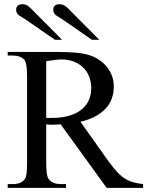

<svg xmlns="http://www.w3.org/2000/svg" viewBox="-20 -915 717 935"><path d="M499.5 0 275.4 -309.6Q262.2 -309.1 252.4 -308.3Q242.7 -307.6 234.9 -307.6Q227.5 -307.6 220.5 -307.9Q213.4 -308.1 205.1 -309.6V-117.7Q205.1 -54.2 219.2 -40.5Q237.8 -18.6 275.4 -18.6H301.3V0H17.6V-18.6H42.5Q85.4 -18.6 102.1 -44.9Q111.8 -60.5 111.8 -117.7V-545.4Q111.8 -606.4 99.1 -623.5Q88.9 -633.8 75 -639.2Q61 -644.5 42.5 -644.5H17.6V-662.1H257.8Q311 -662.1 350.3 -658.4Q389.6 -654.8 415 -646.5Q440.4 -638.2 462.2 -623.8Q483.9 -609.4 500 -589.8Q516.1 -570.3 525.1 -545.9Q534.2 -521.5 534.2 -493.2Q534.2 -462.4 524.4 -435.3Q514.6 -408.2 494.4 -386.2Q474.1 -364.3 443.6 -347.9Q413.1 -331.5 371.6 -322.3L506.8 -131.8Q529.3 -100.6 548.3 -79.8Q567.4 -59.1 586.9 -46.4Q606.4 -33.7 627.9 -27.6Q649.4 -21.5 676.8 -18.6V0ZM424.3 -484.9Q424.3 -516.1 414.3 -541.7Q404.3 -567.4 385.7 -585.7Q367.2 -604 340.8 -614.5Q314.5 -625 281.7 -625.5Q269 -625.5 249.8 -623.3Q230.5 -621.1 205.1 -617.2V-340.8H232.9Q281.7 -340.8 317.6 -351.6Q353.5 -362.3 377.2 -381.6Q400.9 -400.9 412.6 -427.2Q424.3 -453.6 424.3 -484.9ZM247.6 -721.2 103 -821.3Q95.7 -826.2 87.6 -830.6Q79.6 -835 73.2 -839.8Q66.9 -844.7 62.7 -851.1Q58.6 -857.4 58.6 -867.2Q58.6 -880.4 66.2 -887.5Q73.7 -894.5 90.8 -894.5Q106.4 -894.5 119.6 -883.5Q132.8 -872.6 143.6 -860.8L282.2 -721.2ZM427.7 -721.2 283.2 -821.3Q275.9 -826.2 268.1 -830.6Q260.3 -835 253.9 -839.8Q247.6 -844.7 243.4 -851.1Q239.3 -857.4 239.3 -867.2Q239.3 -880.4 246.6 -887.5Q253.9 -894.5 271 -894.5Q279.8 -894.5 286.9 -891.4Q293.9 -888.2 300.5 -883.5Q307.1 -878.9 313 -872.8Q318.8 -866.7 324.7 -860.8L463.4 -721.2Z"/></svg>

Font: Doulos SIL Phon
Style: Regular
Weight: 400
Designer: Walt Agee, Victor Gaultney, Peter Martin, Debbi Hosken, Becca Hirsbrunner
Foundry: SIL International
Version: Version 5.000